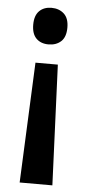

<svg xmlns="http://www.w3.org/2000/svg" viewBox="-53 -581 363 795"><g transform="rotate(5 128.5 -184.0)"><path d="M201 -474Q201 -435 181 -416.5Q161 -398 129 -398Q97 -398 78 -417Q59 -436 59 -474Q59 -512 78 -531Q97 -550 129 -550Q160 -550 180.5 -531.5Q201 -513 201 -474ZM82 -318H175L196 182H60Z"/></g></svg>

Font: Noto Sans Georgian Condensed SemiBold
Style: Regular
Weight: 600
Width: 3
Designer: Monotype Design Team, Akaki Razmadze
Foundry: Google LLC
Version: Version 2.005; ttfautohint (v1.8.4.7-5d5b)